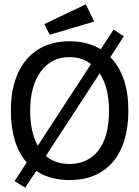

<svg xmlns="http://www.w3.org/2000/svg" viewBox="-20 -818 640 884"><path d="M96 46 47 16 103 -70Q30 -154 30 -309Q30 -407 61.5 -478.5Q93 -550 153.5 -589Q214 -628 300 -628Q383 -628 444 -591L503 -682L550 -651L488 -555Q571 -470 571 -309Q571 -157 500 -73Q429 11 300 11Q210 11 147 -31ZM119 -309Q119 -209 154 -147L399 -523Q357 -555 300 -555Q216 -555 167.5 -488.5Q119 -422 119 -309ZM300 -63Q385 -63 433.5 -126Q482 -189 482 -309Q482 -415 439 -480L191 -100Q235 -63 300 -63ZM209 -658 184 -707 375 -798 414 -719Z"/></svg>

Font: Inconsolata Expanded Medium
Style: Regular
Weight: 500
Width: 7
Monospace: yes
Designer: Raph Levien, Cyreal, Brenton Simpson
Foundry: Raph Levien, Cyreal, Google
Version: Version 3.001; ttfautohint (v1.8.2.53-6de2)